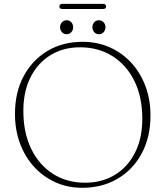

<svg xmlns="http://www.w3.org/2000/svg" viewBox="-20 -924 830 962"><path d="M393.5 -714.5Q468 -714.5 530.2 -686.8Q592.5 -659 638.2 -609Q684 -559 709 -491.8Q734 -424.5 734 -345Q734 -237 690.2 -155.5Q646.5 -74 569.2 -28.5Q492 17 392 17Q319 17 257.5 -10.8Q196 -38.5 150.5 -88.5Q105 -138.5 80 -206Q55 -273.5 55 -353Q55 -461 98.5 -542.2Q142 -623.5 218.2 -669Q294.5 -714.5 393.5 -714.5ZM693 -329Q693 -437.5 653.5 -518Q614 -598.5 543.5 -642.8Q473 -687 380.5 -687Q297.5 -687 233.5 -648Q169.5 -609 133.2 -537.5Q97 -466 97 -368.5Q97 -259.5 136.2 -178.5Q175.5 -97.5 245.2 -53Q315 -8.5 407 -8.5Q491 -8.5 555.5 -47.8Q620 -87 656.5 -159Q693 -231 693 -329ZM314 -752.5Q299.5 -752.5 290.2 -763Q281 -773.5 281 -787.5Q281 -802 290.2 -812.2Q299.5 -822.5 314 -822.5Q328.5 -822.5 337.5 -812.2Q346.5 -802 346.5 -787.5Q346.5 -773.5 337.5 -763Q328.5 -752.5 314 -752.5ZM475.5 -752.5Q461 -752.5 452 -763Q443 -773.5 443 -787.5Q443 -802 452 -812.2Q461 -822.5 475.5 -822.5Q490 -822.5 499.2 -812.2Q508.5 -802 508.5 -787.5Q508.5 -773.5 499.2 -763Q490 -752.5 475.5 -752.5ZM277.5 -891.5Q277.5 -904.5 292.5 -904.5H496.5Q511.5 -904.5 511.5 -891.5Q511.5 -879 496.5 -879H292.5Q277.5 -879 277.5 -891.5Z"/></svg>

Font: Fraunces 9pt S000 Thin
Style: Regular
Weight: 100
Version: Version 1.000; ttfautohint (v1.8.3)